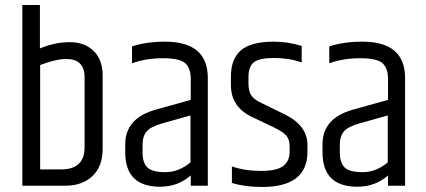

<svg xmlns="http://www.w3.org/2000/svg" viewBox="-20 -740 1698 765"><path d="M317 -432Q317 -505 244 -505Q204 -505 140 -481V-65H223Q317 -65 317 -153ZM69 -720H139V-547Q199 -572 258 -572Q317 -572 353 -537Q389 -502 389 -439V-148Q389 -77 348.5 -38.5Q308 0 240 0H69Z M548 -162V-132Q548 -92 567 -73Q586 -54 639 -54Q692 -54 739 -93V-280L625 -248Q580 -235 564 -216Q548 -197 548 -162ZM638 -574Q808 -574 808 -429V0H740V-41Q689 4 618 4Q479 4 479 -133V-165Q479 -269 600 -303L740 -342V-429Q739 -470 717 -489Q695 -508 628.5 -508Q562 -508 506 -488V-555Q563 -574 638 -574Z M900 -435Q900 -505 940 -539.5Q980 -574 1071 -574Q1127 -574 1182 -557V-491Q1132 -509 1072 -509Q1012 -509 991 -491.5Q970 -474 970 -433V-407Q970 -375 982.5 -358Q995 -341 1029 -326L1115 -284Q1205 -240 1205 -162V-135Q1205 5 1024 5Q956 5 904 -11V-77Q956 -59 1019.5 -59Q1083 -59 1108.5 -78.5Q1134 -98 1134 -136V-156Q1134 -184 1121 -199.5Q1108 -215 1070 -233L984 -274Q900 -314 900 -401Z M1334 -162V-132Q1334 -92 1353 -73Q1372 -54 1425 -54Q1478 -54 1525 -93V-280L1411 -248Q1366 -235 1350 -216Q1334 -197 1334 -162ZM1424 -574Q1594 -574 1594 -429V0H1526V-41Q1475 4 1404 4Q1265 4 1265 -133V-165Q1265 -269 1386 -303L1526 -342V-429Q1525 -470 1503 -489Q1481 -508 1414.5 -508Q1348 -508 1292 -488V-555Q1349 -574 1424 -574Z"/></svg>

Font: Khand
Style: Regular
Weight: 400
Designer: Devanagari: Sanchit Sawaria, Jyotish Sonowal; Latin: Satya Rajpurohit
Foundry: Indian Type Foundry
Version: Version 1.101;PS 1.0;hotconv 1.0.78;makeotf.lib2.5.61930; tt